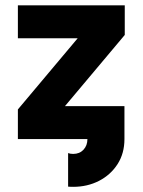

<svg xmlns="http://www.w3.org/2000/svg" viewBox="-20 -528 542 729"><path d="M238.6 53.2V180.6Q243.4 181.1 248.1 181.2Q252.9 181.4 257.7 181.4Q311.7 181.4 356 158.7Q400.2 135.9 426.4 95.1Q452.5 54.2 452.5 0H311.9Q311.9 24.5 297 40.5Q282.1 56.4 257.7 56.4Q246.9 56.4 238.6 53.2ZM47.9 -507.8H453.7V-395.3L308.2 -382.8H47.9ZM452.5 -125V0H47.9V-112.5L193.4 -125ZM226.6 -125 47.9 -112.5 275 -382.8 453.7 -395.3Z"/></svg>

Font: Giphurs SC
Style: Regular
Weight: 400
Version: Version 0.920